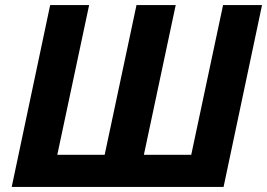

<svg xmlns="http://www.w3.org/2000/svg" viewBox="-20 -734 1049 754"><path d="M26 0 177 -714H330L205 -126H391L516 -714H670L545 -126H731L856 -714H1009L858 0Z"/></svg>

Font: Noto IKEA Latin
Style: Bold Italic
Weight: 700
Italic angle: -12°
Designer: Monotype Design Team
Foundry: Monotype Imaging Inc.
Version: Version 1.0